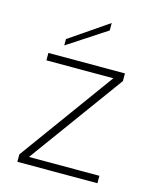

<svg xmlns="http://www.w3.org/2000/svg" viewBox="-107 -774 689 848"><g transform="rotate(15 237.5 -350.0)"><path d="M298 -700V-666L121 -550V-579ZM412 -465 98 -34H420V0H54V-34L368 -466H62V-500H412Z"/></g></svg>

Font: Albert Sans ExtraLight
Style: Regular
Weight: 250
Designer: Andreas Rasmussen
Foundry: a.Foundry
Version: Version 1.025